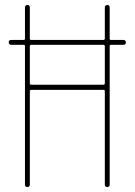

<svg xmlns="http://www.w3.org/2000/svg" viewBox="-20 -750 540 770"><path d="M394.5 -570.3H105.5Q100.6 -570.3 99.6 -565.4V-415Q99.6 -410.2 105.5 -410.2H394.5Q399.4 -410.2 400.4 -415V-565.4Q399.4 -570.3 394.5 -570.3ZM25.4 -570.3Q15.6 -570.3 15.1 -580.1Q14.6 -589.8 25.4 -589.8H75.2Q80.1 -589.8 80.1 -594.7V-719.7Q80.1 -729.5 89.8 -730Q99.6 -730.5 99.6 -719.7V-594.7Q99.6 -589.8 105.5 -589.8H394.5Q399.4 -589.8 400.4 -594.7V-719.7Q400.4 -729.5 410.2 -730Q419.9 -730.5 419.9 -719.7V-594.7Q419.9 -589.8 424.8 -589.8H474.6Q484.4 -589.8 484.9 -580.1Q485.4 -570.3 474.6 -570.3H424.8Q419.9 -570.3 419.9 -565.4V-9.8Q419.9 0 410.2 0Q400.4 0 400.4 -9.8V-384.8Q400.4 -389.6 394.5 -389.6H105.5Q100.6 -389.6 99.6 -384.8V-9.8Q99.6 0 89.8 0Q80.1 0 80.1 -9.8V-565.4Q80.1 -570.3 75.2 -570.3Z"/></svg>

Font: Rounded Mgen+ 1m thin
Style: Regular
Weight: 100
Designer: [Source Han Sans]
Ryoko NISHIZUKA  (kana & ideographs); Paul D. Hunt (Latin, Greek & Cyrillic); Wenlong ZHANG  (bopomofo
Version: Version 1.059.20150602